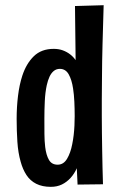

<svg xmlns="http://www.w3.org/2000/svg" viewBox="-20 -715 464 745"><path d="M44.6 -254.2Q44.6 -299.8 49.9 -343.1Q55.2 -386.4 66.6 -421.4Q82 -468.4 111.3 -496.9Q140.6 -525.4 188.4 -525.4Q207.8 -525.4 223.5 -519.7Q239.2 -514 252 -504.2Q264.8 -494.4 273.4 -481.6Q273.4 -500.8 272.9 -528.3Q272.4 -555.8 272.2 -586.4Q272 -617 271.5 -644.7Q271 -672.4 271 -691.6L382.2 -694.8Q379.6 -609.2 377.8 -541.9Q376 -474.6 375.8 -422.5Q375.6 -370.4 375 -327.6Q375 -297 375 -264.3Q375 -231.6 375.5 -198.2Q376 -164.8 376.5 -131.1Q377 -97.4 377.8 -64.5Q378.6 -31.6 379.6 0L281 1.2L278 -62.2Q268.6 -40.8 253.7 -24.5Q238.8 -8.2 220 0.9Q201.2 10 177.2 10Q144 10 120.5 -1.9Q97 -13.8 82.6 -35.9Q68.2 -58 60.2 -87.4Q50.2 -122.4 47.4 -165.1Q44.6 -207.8 44.6 -254.2ZM152.2 -255Q152.2 -223.8 152.4 -195.4Q152.6 -167 155.4 -144.2Q159.2 -113.2 169.9 -94.6Q180.6 -76 203.6 -76Q226.6 -76 240.2 -98.9Q253.8 -121.8 260.2 -155.2Q263.8 -172.6 265.9 -190.9Q268 -209.2 268.9 -227.9Q269.8 -246.6 269.8 -264.6Q269.8 -292.4 268.5 -320.2Q267.2 -348 263.6 -371.2Q258.6 -405.2 246.6 -426.5Q234.6 -447.8 212.2 -447.8Q198.6 -447.8 188.6 -439.6Q178.6 -431.4 172.1 -417.3Q165.6 -403.2 161.4 -384.2Q155.4 -356.4 153.8 -322.3Q152.2 -288.2 152.2 -255Z"/></svg>

Font: Truculenta
Style: Regular
Weight: 400
Designer: Ivan Castro, Eva Sanz & Omnibus-Type Team
Foundry: Omnibus-Type
Version: Version 1.002